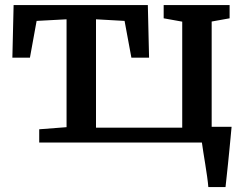

<svg xmlns="http://www.w3.org/2000/svg" viewBox="-20 -576 1000 776"><path d="M138.5 0V-53.5L249 -62V-498L128 -491.5L101 -343H30L35 -555.5H577.5L582.5 -343H511L483.5 -491.5L368 -498V-60H716.5V-488.5L641.5 -502V-555.5H908V-502L835.5 -489V0ZM822 180Q820.5 161 817 136.8Q813.5 112.5 809.5 87.2Q805.5 62 801.8 39.2Q798 16.5 796 0L753 -63.5H916Q914.5 -45 912 -20.5Q909.5 4 907 31.5Q904.5 59 901.5 86.5Q898.5 114 896 138.2Q893.5 162.5 891.5 180Z"/></svg>

Font: Merriweather SemiBold
Style: Regular
Weight: 600
Version: Version 2.100